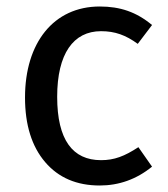

<svg xmlns="http://www.w3.org/2000/svg" viewBox="-20 -559 518 591"><path d="M287 -539C145 -539 57 -427 57 -259C57 -174 78 -108 119 -60C160 -12 216 12 287 12C346 12 400 -7 448 -46L406 -106C363 -78 332 -66 291 -66C204 -66 156 -128 156 -261C156 -394 206 -463 291 -463C334 -463 367 -451 404 -424L448 -482C400 -522 350 -539 287 -539Z"/></svg>

Font: Fira Sans
Style: Regular
Weight: 400
Designer: Carrois Corporate & Edenspiekermann AG
Foundry: Carrois Corporate GbR & Edenspiekermann AG
Version: Version 4.203